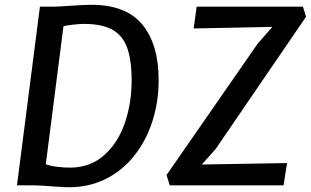

<svg xmlns="http://www.w3.org/2000/svg" viewBox="-20 -775 1300 803"><path d="M260.5 8Q230.5 7 207.8 5.2Q185 3.5 161.2 1.8Q137.5 0 103.5 0H51L147 -747H200Q210.5 -747 231.2 -748.2Q252 -749.5 276.8 -751Q301.5 -752.5 324.2 -753.8Q347 -755 361 -755Q507.5 -755 575.5 -672Q643.5 -589 643.5 -440.5Q643.5 -347 616.5 -265Q589.5 -183 539.2 -121Q489 -59 418.5 -24.8Q348 9.5 260.5 8ZM279.5 -74Q362.5 -76.5 419 -129Q475.5 -181 503 -263.2Q530.5 -345.5 530.5 -437Q530.5 -526.5 510.5 -579Q490 -630 447 -652.5Q404 -675 331 -675Q312.5 -675 286.2 -672Q260 -669 245.5 -665.5L171.5 -88Q192 -80.5 221.8 -77Q251.5 -73.5 279.5 -74ZM690 0 676.5 -43 1057 -591.5 1119 -662.5 790 -656 802.5 -747H1247L1260 -705L882 -152L824 -87L1180.5 -93L1166 0Z"/></svg>

Font: Merriweather Sans Italic
Style: Regular
Weight: 400
Italic angle: -7.5°
Designer: Eben Sorkin
Foundry: Eben Sorkin
Version: Version 1.008; ttfautohint (v1.7.19-72a1) -l 8 -r 50 -G 200 